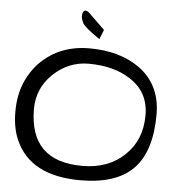

<svg xmlns="http://www.w3.org/2000/svg" viewBox="-53 -805 775 841"><g transform="rotate(5 335.0 -385.0)"><path d="M44.9 -164.1Q21.5 -216.8 21.5 -288.1Q21.5 -359.4 44.4 -414.6Q67.4 -469.7 107.4 -509.8Q192.4 -592.8 320.3 -592.8Q454.1 -592.8 541 -531.2Q638.7 -460.9 638.7 -330.1Q638.7 -168 564 -90.8Q489.3 -13.7 331.1 -13.7Q111.3 -13.7 44.9 -164.1ZM101.6 -307.6Q101.6 -77.1 334 -77.1Q448.2 -77.1 519.5 -145.5Q590.8 -212.9 590.8 -322.3Q590.8 -424.8 505.9 -478.5Q433.6 -525.4 323.2 -525.4Q235.4 -525.4 168 -461.9Q101.6 -398.4 101.6 -307.6ZM275.4 -728.5Q275.4 -755.9 290 -755.9Q298.8 -755.9 311.5 -742.2L377 -678.7L360.4 -636.7Q295.9 -680.7 284.2 -700.2Q280.3 -708 277.8 -715.8Q275.4 -723.6 275.4 -728.5Z"/></g></svg>

Font: Architects Daughter
Style: Regular
Weight: 400
Designer: Kimberly Geswein
Foundry: Kimberly Geswein
Version: Version 1.002 2010